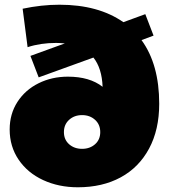

<svg xmlns="http://www.w3.org/2000/svg" viewBox="-20 -778 716 814"><path d="M655 -338Q655 -228 612 -148Q569 -68 491.5 -26Q414 16 310 16Q229 16 163 -14.5Q97 -45 59 -101Q21 -157 21 -229Q21 -295 54 -346Q87 -397 143.5 -425Q200 -453 268 -453Q360 -453 415 -410Q412 -489 376 -534L144 -450L109 -541L255 -594Q231 -596 218 -596Q152 -596 97 -578L76 -741Q156 -758 232 -758Q397 -758 503 -684L596 -718L631 -627L580 -608Q655 -505 655 -338ZM405 -218Q405 -250 383 -270Q361 -290 328 -290Q295 -290 273 -270Q251 -250 251 -218Q251 -186 273 -166.5Q295 -147 328 -147Q361 -147 383 -166.5Q405 -186 405 -218Z"/></svg>

Font: Montserrat Alternates Black
Style: Regular
Weight: 900
Designer: Julieta Ulanovsky
Foundry: Julieta Ulanovsky
Version: Version 7.200